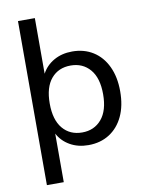

<svg xmlns="http://www.w3.org/2000/svg" viewBox="-96 -772 778 1020"><g transform="rotate(-10 293.5 -262.5)"><path d="M73 180V-705H164V-405Q186 -447 229 -471.5Q272 -496 328 -496Q392 -496 440.5 -465.5Q489 -435 516 -378Q543 -321 543 -244Q543 -166 516.5 -109.5Q490 -53 441.5 -22Q393 9 328 9Q272 9 229 -15.5Q186 -40 164 -82V180ZM307 -63Q372 -63 411.5 -109.5Q451 -156 451 -244Q451 -332 411.5 -378Q372 -424 307 -424Q241 -424 202 -378Q163 -332 163 -244Q163 -156 202 -109.5Q241 -63 307 -63Z"/></g></svg>

Font: Nunito Sans Medium
Style: Regular
Weight: 500
Designer: Vernon Adams
Foundry: Vernon Adams
Version: Version 3.101; ttfautohint (v1.8.4.7-5d5b);gftools[0.9.27]